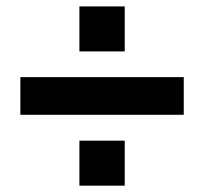

<svg xmlns="http://www.w3.org/2000/svg" viewBox="-20 -691 640 602"><path d="M43.9 -331.1V-449.2H556.2V-331.1ZM371.1 -250V-108.9H229V-250ZM371.1 -670.9V-529.8H229V-670.9Z"/></svg>

Font: Cooper Hewitt
Style: Semibold
Weight: 709
Designer: Village Type and Design LLC
Foundry: Cooper Hewitt Smithsonian Design Museum
Version: 1.000